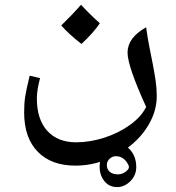

<svg xmlns="http://www.w3.org/2000/svg" viewBox="-20 -591 730 796"><path d="M293 95.7Q192.4 95.7 136.2 37.8Q80.1 -20 80.1 -125Q80.1 -161.6 84.2 -189.2Q88.4 -216.8 103 -277.3L146 -267.1Q132.8 -216.8 132.8 -183.1Q132.8 -96.2 176 -48.6Q219.2 -1 295.9 -1Q352.1 -1 411.9 -20Q471.7 -39.1 519 -73.2Q566.4 -107.4 585.9 -147.9Q508.8 -316.9 508.8 -373Q508.8 -434.6 585.9 -478Q591.3 -436.5 598.9 -398.7Q606.4 -360.8 613.3 -325.7Q620.1 -290.5 625 -257.6Q629.9 -224.6 629.9 -192.4Q629.9 -121.6 584.7 -55.7Q539.6 10.3 459.5 53Q379.4 95.7 293 95.7ZM465.8 184.6Q432.6 184.6 412.8 159.9Q393.1 135.3 393.1 100.6Q393.1 72.3 403.8 50.5Q414.6 28.8 432.4 16.6Q450.2 4.4 467.8 4.4Q486.3 4.4 504.6 16.8Q522.9 29.3 533.9 51Q544.9 72.8 544.9 101.6Q544.9 135.7 520.5 160.2Q496.1 184.6 465.8 184.6ZM514.6 101.6Q514.6 95.2 507.1 83.5Q499.5 71.8 488 64.2Q476.6 56.6 460 56.6Q446.3 56.6 434.6 67.1Q422.9 77.6 422.9 92.8Q422.9 110.4 434.8 121.1Q446.8 131.8 468.8 131.8Q485.8 131.8 500.2 121.3Q514.6 110.8 514.6 101.6ZM394 -494.6Q369.1 -457 317.9 -408.7Q265.6 -449.2 233.9 -485.4Q283.7 -534.2 315.9 -571.3Q354.5 -529.3 394 -494.6Z"/></svg>

Font: Sahl Naskh
Style: Regular
Weight: 400
Designer: Pascal Zoghbi
Version: Version 1.001